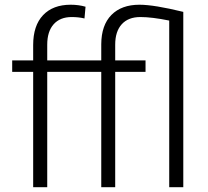

<svg xmlns="http://www.w3.org/2000/svg" viewBox="-20 -780 868 800"><path d="M118.2 0V-480.5H30.8V-528.3H118.2V-592.3Q118.2 -673.3 159.4 -716.8Q200.7 -760.3 274.4 -760.3Q307.6 -760.3 336.4 -752L332 -703.1Q307.6 -709 278.8 -709Q230.5 -709 203.6 -679Q176.8 -648.9 176.8 -593.8V-528.3H401.9V-595.7Q402.3 -675.3 444.3 -717.8Q486.3 -760.3 561 -760.3Q622.1 -760.3 743.7 -730.5V0H685.1V-694.3Q612.8 -709 564.9 -709Q514.6 -709 487.3 -679Q460 -648.9 460 -593.8V-528.3H586.4V-480.5H460V0H401.9V-480.5H176.8V0Z"/></svg>

Font: Shabnam Thin FD
Style: Thin-FD
Weight: 100
Foundry: DejaVu fonts team - Redesigned by Saber Rastikerdar - Based on Vazir font
Version: Version 5.0.0